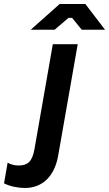

<svg xmlns="http://www.w3.org/2000/svg" viewBox="-123 -740 543 956"><path d="M1 196C87 196 149 139 167 33L264 -520H140L48 6C37 65 14 84 -30 84C-52 84 -69 79 -85 70L-103 173C-73 188 -33 196 1 196ZM400 -592 302 -720H174L30 -592H149L218 -651H236L284 -592Z"/></svg>

Font: Fixel Display 20240404 SemiBold
Style: Italic
Weight: 600
Italic angle: -10°
Designer: AlfaBravo + MacPaw
Foundry: Kyrylo Tkachov, Marchela Mozhyna, Serhii Makarenko, Maria Weinstein, Zakhar Kryvoshyya
Version: Version 1.211;Glyphs 3.2 (3225)